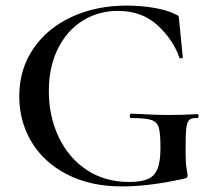

<svg xmlns="http://www.w3.org/2000/svg" viewBox="-20 -656 765 688"><path d="M49 -311Q49 -407 99 -481Q149 -555 237 -595.5Q325 -636 434 -636Q484 -636 531.5 -628Q579 -620 608 -605Q618 -601 619.5 -598.5Q621 -596 622 -582L635 -451Q635 -448 629.5 -447Q624 -446 623 -449Q601 -513 545 -565Q489 -617 402 -617Q333 -617 276.5 -582Q220 -547 187.5 -481.5Q155 -416 155 -330Q155 -239 190.5 -164.5Q226 -90 291 -47Q356 -4 442 -4Q485 -4 509 -14Q533 -24 544 -50Q555 -76 555 -126Q555 -178 549 -198.5Q543 -219 522.5 -226Q502 -233 451 -233Q445 -233 445 -241Q445 -244 446.5 -246.5Q448 -249 450 -249Q533 -244 583 -244Q633 -244 687 -247Q691 -247 691.5 -240Q692 -233 687 -233Q667 -234 658.5 -226.5Q650 -219 647.5 -195.5Q645 -172 645 -116Q645 -71 648.5 -52Q652 -33 652 -28Q652 -22 650 -20Q648 -18 641 -16Q515 12 417 12Q304 12 220.5 -31Q137 -74 93 -147.5Q49 -221 49 -311Z"/></svg>

Font: Cormorant Infant SemiBold
Style: Regular
Weight: 600
Designer: Christian Thalmann (Catharsis Fonts)
Foundry: Catharsis Fonts
Version: Version 4.000